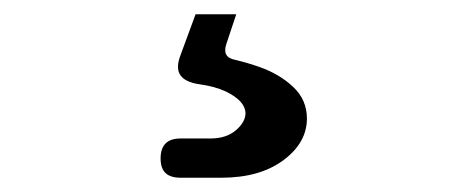

<svg xmlns="http://www.w3.org/2000/svg" viewBox="-20 -46 640 269"><path d="M233 203Q219 203 212 196.5Q205 190 205 176Q205 162 212 155Q219 148 233 148H275Q297 148 310.5 136.5Q324 125 324 112Q323 95 296 82Q281 75 259 72Q239 69 232.5 59Q226 49 233 31L254 -26H311L297 16Q294 25 297 30.5Q300 36 310 38Q327 42 344 48Q372 58 391 76Q410 94 410 120Q410 154 377 178.5Q344 203 290 203Z"/></svg>

Font: Maple Mono NL
Style: Regular
Weight: 400
Monospace: yes
Designer: subframe7536
Version: Version 7.000